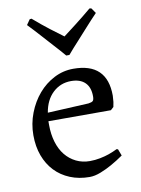

<svg xmlns="http://www.w3.org/2000/svg" viewBox="-82 -767 613 835"><g transform="rotate(-10 224.0 -349.0)"><path d="M296 -304Q311 -306 316 -311Q321 -316 321 -331Q321 -371 299.5 -392Q278 -413 238 -413Q191 -413 157.5 -381.5Q124 -350 115 -295ZM111 -258V-242Q111 -200 121.5 -165.5Q132 -131 151.5 -107Q171 -83 198.5 -69.5Q226 -56 259 -56Q282 -56 304.5 -60.5Q327 -65 344 -71Q364 -78 382 -87L388 -85L399 -56Q372 -37 345 -22Q322 -9 295.5 1.5Q269 12 246 12Q199 12 160 -4Q121 -20 93.5 -49Q66 -78 51 -118.5Q36 -159 36 -209Q36 -260 54 -306.5Q72 -353 102 -388Q132 -423 172 -443.5Q212 -464 257 -464Q406 -464 406 -319Q405 -298 404 -291.5Q403 -285 400 -270L387 -258ZM108 -709 116 -710Q154 -677 188 -651Q222 -625 244 -609Q265 -625 299.5 -651.5Q334 -678 372 -710L380 -709L396 -686Q370 -659 344.5 -630.5Q319 -602 298 -579Q273 -552 251 -526H237Q215 -552 190 -579Q169 -602 143.5 -630.5Q118 -659 92 -686Z"/></g></svg>

Font: Alegreya
Style: Regular
Weight: 400
Designer: Juan Pablo del Peral
Foundry: Juan Pablo del Peral
Version: Version 1.003